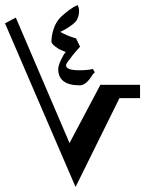

<svg xmlns="http://www.w3.org/2000/svg" viewBox="-30 -883 588 765"><path d="M271 -138 -10 -790 33 -813 247 -313 370 -545H528V-492H446ZM288 -543Q202 -543 202 -608Q202 -621 212.5 -643.5Q223 -666 232 -676Q206 -685 191 -697Q175 -709 175 -718Q175 -741 184 -768.5Q193 -796 212 -815Q228 -830 245.5 -843Q263 -856 279 -863Q285 -853 285 -839Q285 -820 276.5 -804Q268 -788 228 -765Q224 -763 219.5 -760.5Q215 -758 210 -756Q224 -748 239.5 -741.5Q255 -735 273 -730L289 -697Q271 -677 258.5 -661.5Q246 -646 239.5 -636.5Q233 -627 233 -623Q233 -613 246.5 -608Q260 -603 286 -603Q304 -603 317.5 -604.5Q331 -606 340 -608L348 -595Q346 -594 343.5 -591Q341 -588 338 -584Q313 -543 288 -543Z"/></svg>

Font: Noto Naskh Arabic UI
Style: Regular
Weight: 400
Designer: Monotype Design Team, David Williams, Mohamad Dakak and Nizar Qandah
Foundry: Monotype Imaging Inc.
Version: Version 2.014